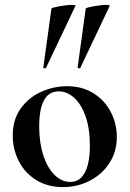

<svg xmlns="http://www.w3.org/2000/svg" viewBox="-20 -751 529 784"><path d="M32 -198Q32 -263 65 -308.5Q98 -354 149 -376.5Q200 -399 254 -399Q316 -399 362 -370Q408 -341 432.5 -293.5Q457 -246 457 -192Q457 -132 427 -85.5Q397 -39 346.5 -13Q296 13 237 13Q175 13 128.5 -15.5Q82 -44 57 -92.5Q32 -141 32 -198ZM347 -157Q347 -227 329 -277Q311 -327 282 -352.5Q253 -378 220 -378Q140 -378 140 -235Q140 -168 157 -116.5Q174 -65 203 -36.5Q232 -8 267 -8Q306 -8 326.5 -46.5Q347 -85 347 -157ZM164 -472Q161 -472 158.5 -473.5Q156 -475 157 -476L190 -716Q192 -720 223 -725.5Q254 -731 275 -731Q289 -731 288 -727L168 -474Q168 -472 164 -472ZM304 -472Q301 -472 298.5 -473.5Q296 -475 297 -476L330 -716Q332 -720 363 -725.5Q394 -731 415 -731Q429 -731 428 -727L308 -474Q308 -472 304 -472Z"/></svg>

Font: Cormorant Infant
Style: Bold
Weight: 700
Designer: Christian Thalmann (Catharsis Fonts)
Foundry: Catharsis Fonts
Version: Version 4.000